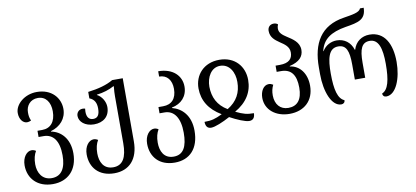

<svg xmlns="http://www.w3.org/2000/svg" viewBox="-86 -1081 3556 1642"><g transform="rotate(-10 1691.5 -260.0)"><path d="M257 252C387 252 474 167 474 22C474 -108 400 -178 318 -193V-197C400 -220 456 -282 456 -366C456 -462 384 -548 256 -548C147 -548 65 -472 65 -399C65 -343 96 -307 131 -307C142 -307 154 -310 166 -316C154 -344 152 -361 152 -390C152 -445 189 -496 256 -496C325 -496 363 -440 363 -362C363 -271 319 -220 246 -220H205V-166H248C331 -166 380 -103 380 23C380 134 341 200 256 200C173 200 136 132 136 59C136 12 146 -25 163 -53C151 -61 139 -65 126 -65C85 -65 45 -19 45 53C45 167 124 252 257 252Z M791 252C920 252 1001 167 1001 12V-536H909C854 -503 779 -483 690 -472V-416C735 -399 749 -363 749 -318C749 -263 731 -237 693 -237C658 -237 637 -260 637 -309C637 -317 638 -327 639 -336C632 -338 624 -339 618 -339C584 -339 564 -314 564 -285C564 -235 614 -190 692 -190C773 -190 829 -235 829 -317C829 -364 799 -413 759 -433V-436C818 -443 869 -460 909 -482H914C910 -445 909 -419 909 -396V13C909 134 874 200 790 200C705 200 675 132 675 59C675 12 685 -25 702 -53C690 -61 677 -65 665 -65C624 -65 584 -19 584 53C584 167 657 252 791 252Z M1316 252C1445 252 1528 167 1528 12C1528 -122 1454 -191 1372 -212V-216C1454 -232 1509 -289 1509 -375C1509 -468 1437 -542 1310 -542V-496C1379 -496 1417 -446 1417 -371C1417 -285 1373 -240 1300 -240H1259V-186H1302C1385 -186 1434 -116 1434 13C1434 134 1399 200 1315 200C1230 200 1200 132 1200 59C1200 12 1210 -25 1227 -53C1215 -61 1203 -65 1190 -65C1149 -65 1109 -19 1109 53C1109 167 1182 252 1316 252Z M1674 12C1707 12 1777 -17 1839 -51C1900 -18 1970 12 2004 12C2041 12 2053 -13 2054 -47C1995 -47 1965 -55 1898 -87C2003 -147 2055 -231 2055 -336C2055 -453 1976 -548 1841 -548C1704 -548 1623 -452 1624 -336C1625 -232 1676 -148 1781 -86C1719 -56 1687 -47 1625 -47C1626 -8 1641 12 1674 12ZM1839 -120C1754 -170 1719 -245 1718 -335C1718 -417 1760 -496 1839 -496C1920 -496 1962 -418 1961 -335C1961 -244 1924 -171 1839 -120Z M2355 12C2482 12 2568 -66 2568 -195C2568 -302 2511 -376 2426 -387V-391C2511 -411 2548 -452 2548 -510C2548 -577 2492 -611 2444 -642C2410 -664 2381 -686 2381 -723C2381 -735 2383 -746 2389 -759C2380 -767 2369 -772 2353 -772C2318 -772 2300 -747 2300 -718C2300 -661 2338 -633 2377 -606C2416 -580 2455 -555 2455 -504C2455 -449 2423 -415 2344 -415H2307V-361H2345C2431 -361 2474 -307 2474 -195C2474 -90 2430 -40 2353 -40C2282 -40 2240 -91 2239 -167C2239 -204 2245 -229 2259 -258C2246 -266 2234 -270 2222 -270C2175 -270 2147 -219 2147 -163C2147 -58 2236 12 2355 12Z M2804 9C2822 9 2836 -2 2836 -22C2782 -44 2760 -123 2760 -267C2760 -391 2777 -484 2862 -484C2932 -484 2954 -430 2954 -310V-180H3044V-310C3044 -430 3067 -484 3136 -484C3212 -484 3238 -403 3238 -267C3238 -125 3217 -44 3163 -22C3163 -3 3175 9 3195 9C3279 9 3332 -123 3332 -267C3332 -422 3274 -537 3143 -537C3076 -537 3021 -499 3001 -431H2998C2977 -499 2924 -537 2858 -537C2810 -537 2761 -513 2733 -466H2730C2753 -567 2824 -615 2954 -637C3068 -655 3133 -669 3135 -772H3103C3091 -738 3028 -730 2955 -718C2748 -687 2669 -543 2669 -336V-277C2669 -124 2721 9 2804 9Z"/></g></svg>

Font: Noto Serif Georgian SemiCondensed
Style: Regular
Weight: 400
Width: 4
Designer: Monotype Design Team, Akaki Razmadze
Foundry: Google LLC
Version: Version 2.003